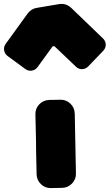

<svg xmlns="http://www.w3.org/2000/svg" viewBox="-133 -995 557 976"><path d="M173 -488Q203 -489 224.5 -468.5Q246 -448 247 -418L253 -114Q254 -84 233.5 -62.5Q213 -41 183 -40L127 -39Q97 -38 75.5 -58.5Q54 -79 53 -109Q53 -119 52.5 -138Q52 -157 51.5 -180Q51 -203 50.5 -229.5Q50 -256 50 -282Q49 -343 47 -413Q46 -443 66.5 -464.5Q87 -486 117 -487ZM58 -654Q47 -639 29 -636Q11 -633 -4 -644L-94 -710Q-109 -721 -112 -739Q-115 -757 -104 -772L8 -927Q27 -951 54 -955L167 -974Q202 -980 229 -955L390 -800Q404 -787 404.5 -769Q405 -751 392 -737L316 -658Q303 -644 284.5 -643.5Q266 -643 253 -656L147 -757Q144 -761 139 -760.5Q134 -760 132 -756Z"/></svg>

Font: d puntillas B to tiptoe
Style: Regular
Weight: 400
Designer: deFharo
Foundry: deFharo.com
Version: Version 1.001 2012